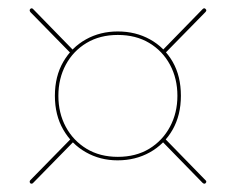

<svg xmlns="http://www.w3.org/2000/svg" viewBox="-20 -587 574 467"><path d="M54 -149Q52.5 -147.5 52.2 -145.5Q52 -143.5 53.5 -141.5Q55 -140 57.2 -140.2Q59.5 -140.5 61 -142.5L159.5 -243L153 -250ZM53.5 -565Q52 -563.5 52.2 -561.5Q52.5 -559.5 54 -557.5L152.5 -457L159 -464L61 -564.5Q59.5 -566.5 57.2 -566.8Q55 -567 53.5 -565ZM480 -565Q479 -567 476.5 -566.8Q474 -566.5 472.5 -564.5L374.5 -464L381 -457L479.5 -557.5Q481.5 -559.5 481.8 -561.5Q482 -563.5 480 -565ZM480 -141.5Q482 -143.5 481.8 -145.5Q481.5 -147.5 479.5 -149L381 -250L374.5 -243L472.5 -142.5Q474.5 -140.5 476.8 -140.2Q479 -140 480 -141.5ZM266 -197Q309.5 -197 344.5 -216.5Q379.5 -236 399.8 -271.5Q420 -307 420 -354Q420 -402 399.8 -437Q379.5 -472 344.8 -491.2Q310 -510.5 266.5 -510.5Q223.5 -510.5 189 -491.2Q154.5 -472 134 -436.8Q113.5 -401.5 113.5 -354Q113.5 -307 133.8 -271.8Q154 -236.5 188.8 -216.8Q223.5 -197 266 -197ZM266.5 -205.5Q223 -205.5 190.5 -225.2Q158 -245 140 -278.5Q122 -312 122 -354Q122 -396 140 -429.5Q158 -463 190.5 -482.5Q223 -502 266.5 -502Q310.5 -502 343 -482.5Q375.5 -463 393.5 -429.5Q411.5 -396 411.5 -354Q411.5 -312.5 393.5 -278.8Q375.5 -245 343 -225.2Q310.5 -205.5 266.5 -205.5Z"/></svg>

Font: Fraunces 120pt SemiBold
Style: Regular
Weight: 600
Version: Version 1.000;[b76b70a41]